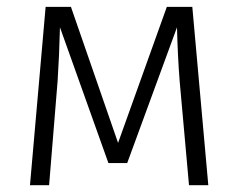

<svg xmlns="http://www.w3.org/2000/svg" viewBox="-20 -543 699 563"><path d="M590.8 0H534.2L506.8 -305.2Q501 -379.4 499 -462.9L353 -64.9H297.9L155.8 -462.9Q153.8 -378.9 148.9 -305.2L124 0H67.9L113.8 -522.9H188L326.2 -124L469.2 -522.9H543.9Z"/></svg>

Font: FiraSans-Light
Style: Regular
Weight: 300
Designer: Carrois Corporate & Edenspiekermann AG
Foundry: Carrois Corporate GbR & Edenspiekermann AG
Version: Version 3.106;PS 003.106;hotconv 1.0.70;makeotf.lib2.5.58329